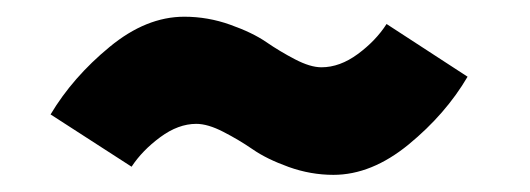

<svg xmlns="http://www.w3.org/2000/svg" viewBox="-20 -444 618 224"><path d="M525.5 -354.5Q500 -311 456.8 -275.5Q413.5 -240 369 -240Q342.5 -240 316.8 -249.2Q291 -258.5 274.8 -269.8Q258.5 -281 240.5 -290.2Q222.5 -299.5 209 -299.5Q188 -299.5 167 -284Q146 -268.5 133.5 -249.5L39 -310.5Q65 -354 107.8 -389.2Q150.5 -424.5 195 -424.5Q222.5 -424.5 248.5 -415.2Q274.5 -406 290.5 -395Q306.5 -384 324.2 -374.8Q342 -365.5 355 -365.5Q376.5 -365.5 397.5 -381Q418.5 -396.5 431 -416Z"/></svg>

Font: League Spartan ExtraBold
Style: Regular
Weight: 800
Foundry: The League of Moveable Type
Version: Version 2.002